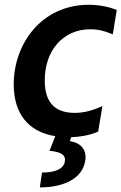

<svg xmlns="http://www.w3.org/2000/svg" viewBox="-20 -573 517 817"><path d="M364.7 -448.5C395.6 -448.5 422.6 -442.5 459.9 -426.8L476.9 -530.5C442.1 -544.7 400.6 -552.6 356.9 -552.6C157.7 -552.6 38.4 -387.4 38.4 -214.5C38.4 -92.3 97.7 -12.4 215.2 6.4L190.7 68.5C240.4 73.9 261.4 85.9 255.7 116.1C249.3 147 213.1 161.2 158.7 161.2L149.5 224.4C261.7 224.4 331.7 180 342.3 112.9C351.6 61.4 320.7 34.1 277 27.3L283.4 10.7C319.2 9.6 360.1 3.2 397.7 -12.8L415.8 -121.8C373.9 -102.6 337.4 -92.7 297.9 -92.7C210.6 -92.7 170.1 -140.6 170.5 -231.2C170.1 -356.2 247.2 -448.5 364.7 -448.5Z"/></svg>

Font: TID UI Semi Bold
Style: Italic
Weight: 600
Italic angle: -9.39999°
Designer: The TID Project Authors
Foundry: Bakken & Bæck
Version: Version 1.001;hotconv 1.0.109;makeotfexe 2.5.65596